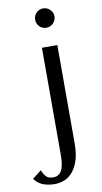

<svg xmlns="http://www.w3.org/2000/svg" viewBox="-164 -758 559 1055"><g transform="rotate(-10 115.5 -231.0)"><path d="M113 -500V92Q113 115 111 136.5Q109 158 102.5 175Q96 192 83.5 202Q71 212 51 212Q26 212 13.5 200Q1 188 -10 162L-60 201Q-38 230 -8.5 240Q21 250 53 250Q75 250 100.5 242Q126 234 148 211.5Q170 189 184.5 149.5Q199 110 199 47V-500ZM103 -658Q103 -636 118.5 -620Q134 -604 157 -604Q179 -604 195 -620Q211 -636 211 -658Q211 -680 195 -696Q179 -712 157 -712Q134 -712 118.5 -696Q103 -680 103 -658Z"/></g></svg>

Font: Tenor Sans
Style: Regular
Weight: 400
Designer: Denis Masharov
Foundry: Denis Masharov
Version: Version 1.1